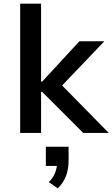

<svg xmlns="http://www.w3.org/2000/svg" viewBox="-20 -725 613 1047"><path d="M90 0V-705H204V-280H210L413 -500H549L297 -236L301 -277L573 0H434L210 -224H204V0ZM295 302 246 268Q270 245 280.5 217.5Q291 190 291 165L313 180H230V75H354V153Q354 197 340 234.5Q326 272 295 302Z"/></svg>

Font: Nunito Sans 6pt SemiBold
Style: Regular
Weight: 600
Version: Version 3.101;gftools[0.9.27]